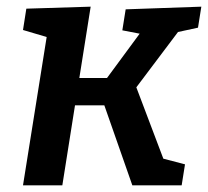

<svg xmlns="http://www.w3.org/2000/svg" viewBox="-20 -556 624 576"><path d="M49 0 120 -445 49 -466 59 -530 252 -536 218 -322H301L399 -455L347 -465L357 -528L584 -536L574 -473L514 -460L389 -294L470 -80L535 -63L525 0H377L293 -240H205L167 0Z"/></svg>

Font: Bitter SemiBold
Style: Italic
Weight: 600
Italic angle: -9°
Designer: Sol Matas, and Bitter project Authors
Foundry: Sol Matas
Version: Version 2.001